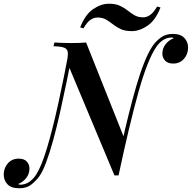

<svg xmlns="http://www.w3.org/2000/svg" viewBox="-97 -936 1029 1030"><path d="M517 5 270 -585Q270 -585 268.5 -587.5Q267 -590 265 -593.5Q263 -597 262 -599.5Q261 -602 261 -602Q269 -639 266.5 -656.5Q264 -674 246.5 -680.5Q229 -687 190 -688L195 -708Q211 -707 234.5 -706Q258 -705 284 -705Q331 -705 365 -708L569 -196Q569 -196 567 -181.5Q565 -167 561.5 -144.5Q558 -122 554 -96Q550 -70 546.5 -47Q543 -24 541 -9.5Q539 5 539 5ZM823 -735Q796 -734 775.5 -719.5Q755 -705 740 -682Q694 -614 646 -443Q598 -272 539 5L525 -23Q540 -90 557 -167.5Q574 -245 593.5 -323Q613 -401 633.5 -472Q654 -543 676.5 -599.5Q699 -656 722 -690Q741 -717 767 -735.5Q793 -754 830 -754Q872 -754 892 -732.5Q912 -711 912 -681Q912 -646 890 -620.5Q868 -595 832 -595Q803 -595 788.5 -611Q774 -627 774 -648Q774 -677 791.5 -699Q809 -721 835 -731Q832 -733 829.5 -734Q827 -735 823 -735ZM12 55Q40 54 60.5 39.5Q81 25 97 1Q126 -45 155.5 -143Q185 -241 215.5 -380Q246 -519 277 -685L294 -664Q278 -582 260.5 -497.5Q243 -413 225 -332.5Q207 -252 188 -183Q169 -114 150 -63.5Q131 -13 113 11Q95 35 70.5 54.5Q46 74 6 74Q-37 74 -57 52.5Q-77 31 -77 0Q-77 -34 -55 -59.5Q-33 -85 3 -85Q33 -85 47 -69Q61 -53 61 -32Q61 -3 43.5 19Q26 41 1 51Q3 53 6 54Q9 55 12 55ZM487 -916Q523 -916 546.5 -905Q570 -894 588 -879.5Q606 -865 625 -854Q644 -843 671 -843Q691 -843 709.5 -856.5Q728 -870 746 -901L764 -896Q738 -828 695 -798.5Q652 -769 610 -769Q574 -769 550.5 -780Q527 -791 509 -805.5Q491 -820 472 -831Q453 -842 426 -842Q406 -842 387.5 -829Q369 -816 351 -784L333 -789Q360 -858 402.5 -887Q445 -916 487 -916Z"/></svg>

Font: Playfair Display SemiBold
Style: Italic
Weight: 600
Italic angle: -14°
Designer: Claus Eggers Sørensen
Foundry: Claus Eggers Sørensen
Version: Version 1.203